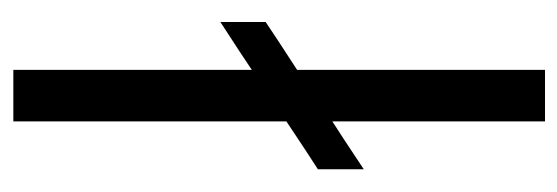

<svg xmlns="http://www.w3.org/2000/svg" viewBox="-304 -886 865 298"><g transform="rotate(90 129.0 -737.5)"><path d="M88.9 -325.2Q88.9 -418 88.9 -695.3Q70.3 -682.6 14.6 -646.5Q14.6 -664.1 14.6 -716.8Q33.2 -729.5 88.9 -765.6Q88.9 -862.3 88.9 -1150.4Q109.4 -1150.4 168.9 -1150.4Q168.9 -1067.4 168.9 -820.3Q187.5 -832 243.2 -869.1Q243.2 -851.6 243.2 -797.9Q224.6 -786.1 168.9 -749Q168.9 -642.6 168.9 -325.2Q149.4 -325.2 88.9 -325.2Z"/></g></svg>

Font: Das Gitter
Style: Book
Weight: 400
Version: Version 006.000